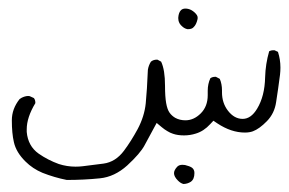

<svg xmlns="http://www.w3.org/2000/svg" viewBox="-20 -166 690 459"><path d="M452.1 -119.6Q452.6 -121.6 452.6 -123Q452.6 -127 450.7 -129.9Q445.8 -137.2 437 -142.1Q430.2 -145.5 423.3 -145.5Q416.5 -145.5 412.6 -141.6Q407.2 -136.2 406.2 -124.5Q406.2 -123 406.2 -121.6Q406.2 -109.9 417 -101.6Q422.4 -97.2 428.7 -96.2Q439 -96.2 442.9 -101.1Q449.2 -106.9 452.1 -119.6ZM476.6 50.8V61.5Q476.6 88.4 460 105Q443.4 121.6 423.3 121.6Q409.7 121.6 398.9 115.7Q390.6 110.8 385.3 103.3Q379.9 95.7 377.2 80.3Q374.5 64.9 374.5 39.1Q374.5 1 365.2 -18.6L356.4 -23.4Q356 -23.4 355 -23.4Q346.7 -23.4 340.8 -18.6Q335 -9.3 333.5 1Q331.5 49.8 328.4 81.1Q325.2 112.3 309.1 142.6Q293.5 171.4 276.4 194.3Q256.3 221.2 227.5 225.1L177.7 231.4Q169.4 232.4 160.6 232.4Q140.1 232.4 120.6 226.1Q94.7 216.8 72.3 201.2Q46.9 183.1 43.9 149.4Q43.9 146.5 43.9 143.1Q43.9 114.7 64.5 80.6Q64.5 80.1 64.5 79.6Q64.5 72.8 61 68.4L51.3 64Q50.3 63.5 46.6 63.5Q43 63.5 37.6 65.2Q32.2 66.9 26.9 70.8Q8.3 94.2 8.3 121.6Q8.3 152.8 13.2 173.8Q18.6 198.2 41 220.2Q58.1 237.3 81.5 247.1Q109.9 258.3 139.6 264.2Q180.7 264.2 218.8 260.3Q253.9 256.8 284.2 229.5Q315.4 200.7 325.7 181.2Q335.9 161.6 354.5 127.9Q370.1 141.1 373.5 143.3Q377 145.5 380.1 147.5Q383.3 149.4 386.7 151.1Q390.1 152.8 393.6 153.8Q404.8 157.7 419.9 157.7Q434.6 157.7 448.2 153.3Q467.3 147.5 482.4 130.9L490.2 122.6L499.5 128.9Q532.7 150.9 565.4 150.9Q576.2 150.9 584.5 147.9Q600.1 142.1 618.2 123.5Q636.2 105 640.1 78.1Q645 46.9 649.4 12.7Q650.4 3.9 650.4 -4.4Q650.4 -23.9 644.5 -42L636.2 -45.9Q634.8 -45.9 632.8 -45.9Q627.9 -45.9 623.5 -43.5Q614.7 -13.2 613.8 19Q612.8 64 594.7 93.8Q580.1 118.2 560.1 118.2Q540 118.2 524.9 98.6Q510.7 80.1 510.7 54.7V50.3Q510.7 34.7 505.4 22.5L496.1 17.6Q495.6 17.6 494.6 17.6Q487.8 17.6 482.9 21Q476.6 34.7 476.6 50.8ZM418.9 273.9Q428.7 273.4 436 268.6Q444.8 262.7 444.8 247.6Q444.8 239.3 439 234.9Q433.1 231 422.4 228.5Q418.9 228 416 228Q408.2 228 403.8 232.4Q396 240.7 396 248Q396 256.3 405.3 265.6Q412.1 272.5 418.9 273.9Z"/></svg>

Font: NaikaiFont
Style: ExtraLight
Weight: 200
Version: Version 1.89